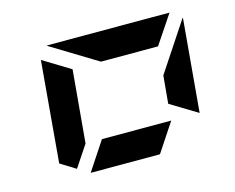

<svg xmlns="http://www.w3.org/2000/svg" viewBox="-83 -1121 983 803"><g transform="rotate(-15 408.0 -719.0)"><path d="M517 -438H217L299 -562H599ZM166 -469 100 -510 138 -948 256 -876 228 -562ZM605 -633 616 -753 757 -966V-959L722 -562ZM379 -876 177 -999Q178 -999 180.5 -999.5Q183 -1000 184 -1000H709L626 -876Z"/></g></svg>

Font: DSEG7 Modern Mini
Style: Bold Italic
Weight: 700
Italic angle: -5°
Designer: Keshikan(Twitter:@keshinomi_88pro)
Version: Version 0.46